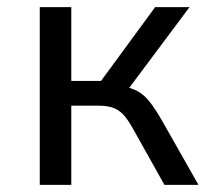

<svg xmlns="http://www.w3.org/2000/svg" viewBox="-20 -516 592 536"><path d="M91 0V-496H179V-290H262L413 -496H509L329 -255L315 -276Q345 -272 364 -261.5Q383 -251 398.5 -231Q414 -211 433 -178L534 0H439L355 -150Q342 -174 330 -189.5Q318 -205 301 -213Q284 -221 255 -221H179V0Z"/></svg>

Font: Nunito Sans 7pt SemiCondensed
Style: Regular
Weight: 400
Width: 4
Designer: Vernon Adams
Foundry: Vernon Adams
Version: Version 3.101;gftools[0.9.27]